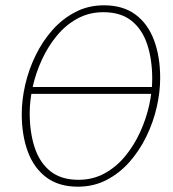

<svg xmlns="http://www.w3.org/2000/svg" viewBox="-20 -692 652 724"><path d="M274 12Q202 12 155 -23Q108 -58 85 -120Q62 -182 62 -262Q62 -315 75 -372Q88 -429 114 -482.5Q140 -536 177.5 -578.5Q215 -621 264 -646.5Q313 -672 372 -672Q444 -672 491 -637Q538 -602 561 -540Q584 -478 584 -398Q584 -345 571 -288Q558 -231 532 -177.5Q506 -124 468.5 -81.5Q431 -39 382 -13.5Q333 12 274 12ZM276 -14Q330 -14 374 -38Q418 -62 451.5 -102.5Q485 -143 508 -193Q531 -243 542.5 -295Q554 -347 554 -394Q554 -468 535 -525Q516 -582 475.5 -614Q435 -646 370 -646Q316 -646 272 -622Q228 -598 194.5 -557.5Q161 -517 138 -467Q115 -417 103.5 -365Q92 -313 92 -266Q92 -192 111 -135Q130 -78 170.5 -46Q211 -14 276 -14ZM85 -338 90 -364H563L558 -338Z"/></svg>

Font: Source Sans 3 ExtraLight
Style: Italic
Weight: 250
Italic angle: -11°
Designer: Paul D. Hunt
Foundry: Adobe
Version: Version 3.046;hotconv 1.0.118;makeotfexe 2.5.65603